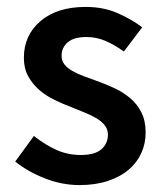

<svg xmlns="http://www.w3.org/2000/svg" viewBox="-20 -523 471 555"><path d="M210 12Q159 12 109.5 -7.5Q60 -27 24 -56L78 -130Q111 -104 143.5 -89.5Q176 -75 214 -75Q254 -75 273 -91.5Q292 -108 292 -134Q292 -149 283 -160.5Q274 -172 259 -181Q244 -190 225 -197.5Q206 -205 187 -213Q163 -222 138 -234Q113 -246 93.5 -263Q74 -280 61.5 -302.5Q49 -325 49 -356Q49 -421 97 -462Q145 -503 228 -503Q279 -503 320 -485Q361 -467 391 -444L338 -374Q312 -393 285.5 -404.5Q259 -416 230 -416Q193 -416 175.5 -400.5Q158 -385 158 -362Q158 -347 166.5 -336.5Q175 -326 189 -318Q203 -310 221.5 -303Q240 -296 260 -289Q285 -280 310 -268.5Q335 -257 355.5 -240Q376 -223 388.5 -198.5Q401 -174 401 -140Q401 -108 388.5 -80.5Q376 -53 352 -32.5Q328 -12 292 0Q256 12 210 12Z"/></svg>

Font: Processing Sans Pro Semibold
Style: Regular
Weight: 600
Designer: Paul D. Hunt
Foundry: Adobe Systems Incorporated
Version: Version 2.020;PS 2.000;hotconv 1.0.86;makeotf.lib2.5.63406